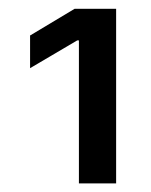

<svg xmlns="http://www.w3.org/2000/svg" viewBox="-20 -855 344 436"><path d="M243.7 -835V-438.5H159.2V-763.2H155.3L48.3 -700.2V-774.4L149.4 -835Z"/></svg>

Font: Inter-Regular
Style: Regular
Weight: 400
Designer: Rasmus Andersson
Foundry: rsms
Version: Version 4.000;git-a52131595